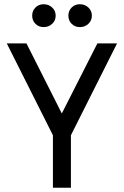

<svg xmlns="http://www.w3.org/2000/svg" viewBox="-20 -887 585 907"><path d="M230 -248 12 -682H105L272 -351L440 -682H533L315 -248V0H230ZM132 -813Q132 -836 147.5 -851.5Q163 -867 186 -867Q210 -867 226.5 -851.5Q243 -836 243 -813Q243 -790 226.5 -774.5Q210 -759 186 -759Q163 -759 147.5 -774.5Q132 -790 132 -813ZM303 -813Q303 -836 318.5 -851.5Q334 -867 357 -867Q381 -867 397.5 -851.5Q414 -836 414 -813Q414 -790 397.5 -774.5Q381 -759 357 -759Q334 -759 318.5 -774.5Q303 -790 303 -813Z"/></svg>

Font: Actor
Style: Regular
Weight: 400
Designer: Thomas Junold
Foundry: Thomas Junold
Version: Version 1.001